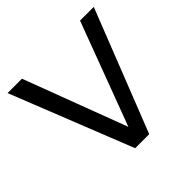

<svg xmlns="http://www.w3.org/2000/svg" viewBox="-141 -655 783 783"><g transform="rotate(-45 250.5 -263.5)"><path d="M3.9 -526.9H86.9L254.9 -81.1L421.9 -526.9H501L293.9 0H212.9Z"/></g></svg>

Font: Montserrat Light
Style: Regular
Weight: 300
Designer: Julieta Ulanovsky
Foundry: Julieta Ulanovsky
Version: Version 1.000;PS 002.000;hotconv 1.0.70;makeotf.lib2.5.58329